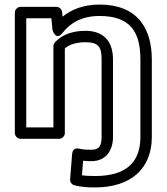

<svg xmlns="http://www.w3.org/2000/svg" viewBox="-20 -583 732 841"><path d="M354 -448C296 -448 250 -430 221 -398C217 -393 214 -387 214 -381V-25H95V-503H205L210 -452C210 -452 224 -401 254 -439C287 -481 336 -513 416 -513C552 -513 595 -442 595 -322V17C595 127 534 188 396 188C372 188 355 187 339 185L344 121C357 122 367 123 380 123C448 123 475 71 475 17V-322C475 -393 442 -448 354 -448ZM354 -398C413 -398 425 -376 425 -322V17C425 56 414 73 380 73C360 73 341 72 326 68C303 63 297 80 296 90L287 203C286 215 295 226 307 229C337 236 361 238 396 238C554 238 645 155 645 17V-322C645 -459 582 -563 416 -563C348 -563 295 -543 254 -510L252 -530C251 -542 240 -553 227 -553H70C59 -553 45 -543 45 -528V0C45 11 55 25 70 25H239C250 25 264 15 264 0V-371C281 -386 311 -398 354 -398Z"/></svg>

Font: Asimov
Style: XWidOu
Weight: 500
Designer: Google
Version: Version 2.000980; 2014